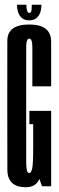

<svg xmlns="http://www.w3.org/2000/svg" viewBox="-20 -783 250 807"><path d="M89.5 4Q131.5 3.5 145.5 -31L156.5 0H195V-317H103.5V-261H119.5V-163.5Q119.5 -91.5 115 -73.5Q110.5 -55.5 103 -55.5Q90.5 -55.5 90.2 -96Q90 -136.5 90 -335Q90 -556.5 90.2 -588.5Q90.5 -620.5 103 -620.5Q116 -620.5 116 -584.5Q116 -548.5 116 -420H195Q195 -536 195 -608Q195 -680 103 -680Q11 -680 10.8 -611.8Q10.5 -543.5 10.5 -341Q10.5 -141.5 11 -68.8Q11.5 4 89.5 4ZM102.5 -697.5Q121 -697.5 132.2 -706.2Q143.5 -715 148.8 -729.5Q154 -744 154 -763H113.5Q113.5 -750 112.8 -742.5Q112 -735 109.5 -731.8Q107 -728.5 102.5 -728.5Q99 -728.5 96.8 -731.8Q94.5 -735 92.8 -742.2Q91 -749.5 91 -763H51.5Q51.5 -744 57 -729.5Q62.5 -715 73.5 -706.2Q84.5 -697.5 102.5 -697.5Z"/></svg>

Font: Anybody UltraCondensed
Style: Regular
Weight: 400
Width: 1
Version: Version 1.113;gftools[0.9.25]